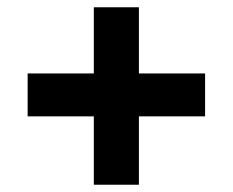

<svg xmlns="http://www.w3.org/2000/svg" viewBox="-20 -548 640 528"><path d="M238 -40V-228H56V-346H238V-528H362V-346H544V-228H362V-40Z"/></svg>

Font: Nunito Sans 12pt ExtraLight 12pt Black
Style: Regular
Weight: 900
Version: Version 3.101;gftools[0.9.27]